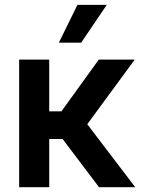

<svg xmlns="http://www.w3.org/2000/svg" viewBox="-20 -778 585 798"><path d="M59.6 -530.3H184.6V-315.4H235.4L390.6 -530.3H540L342.8 -261.7L542 0H391.6L240.2 -200.2H184.6V0H59.6ZM301.8 -757.8H423.8L317.4 -600.6H224.6Z"/></svg>

Font: Pretendard Std SemiBold
Style: Regular
Weight: 600
Designer: Base glyphs from Inter by Rasmus Andersson; Hangeul glyphs from Noto Sans CJK(Source Han Sans) by Jang Soo-young and Kan
Foundry: Kil Hyung-jin
Version: Version 1.309